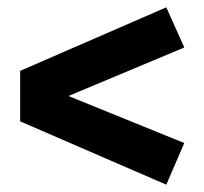

<svg xmlns="http://www.w3.org/2000/svg" viewBox="-20 -595 558 524"><path d="M433.8 -575 483 -465.4 166.8 -333 483 -204.6 433.8 -91 35 -263.8V-401.6Z"/></svg>

Font: Firava
Style: Regular
Weight: 400
Designer: Carrois Corporate & Edenspiekermann AG
Foundry: Greg Finn Gibson
Version: Version 5.000